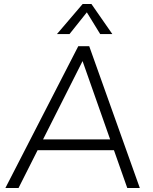

<svg xmlns="http://www.w3.org/2000/svg" viewBox="-20 -944 767 964"><path d="M73 0H7L373 -712H428L682 0H619L383 -670H411ZM152 -190 175 -244H554L570 -190ZM329 -773H266L395 -924H439L544 -773H483L416 -882Z"/></svg>

Font: Muli Light
Style: Italic
Weight: 300
Italic angle: -4.541°
Designer: Vernon Adams
Foundry: Vernon Adams
Version: Version 2.100; ttfautohint (v1.8.1.43-b0c9)